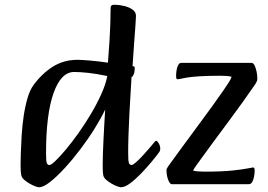

<svg xmlns="http://www.w3.org/2000/svg" viewBox="-20 -776 1131 809"><path d="M144.5 13Q139.5 13 128.3 8.9Q117.1 4.8 104.7 -2.4Q92.2 -9.6 82.4 -18.1Q72.7 -26.5 70.4 -35.1Q66.7 -47.8 66.7 -78.1Q66.7 -96.8 67.7 -130.4Q68.7 -163.9 71.2 -204.7Q73.7 -245.5 79.7 -286.4Q85.7 -327.3 95.7 -361.7Q105.7 -396 120.7 -417Q157.4 -466.7 203 -495.3Q248.7 -524 306.7 -524Q323 -524 358.6 -520.9Q394.2 -517.9 434.8 -512Q439.1 -564.9 441.4 -604.2Q443.7 -643.4 444.9 -676.6Q446.1 -709.7 446.1 -742.1Q446.1 -749.2 449.4 -752.6Q452.8 -756 462.5 -756Q482.4 -756 503.5 -750.8Q524.6 -745.7 538.7 -735.4Q552.9 -725 552.9 -709.2Q552.9 -704.5 552 -690.2Q551.2 -676 549.7 -655.1Q548.2 -634.2 546.2 -608.5Q544.2 -582.8 542.4 -554.2Q540.5 -525.6 538.5 -496.7H542.5Q545.1 -496.7 546.4 -494.9Q547.7 -493.1 547.7 -487.5Q547.7 -472.4 543.1 -462Q538.5 -451.7 534.2 -451.7Q534.2 -448.7 532.8 -426.2Q531.5 -403.7 529.3 -368Q527.1 -332.4 524.9 -290.6Q522.7 -248.8 521.4 -206.9Q520 -165.1 520 -131.3Q520 -97.5 523.2 -89.2Q526.4 -80.9 534.5 -80.9Q540.2 -80.9 553 -92.2Q565.8 -103.4 581.2 -120Q596.6 -136.5 609.7 -152.1Q622.8 -167.6 629.3 -175.4Q632.8 -179.3 634.2 -181Q635.5 -182.7 638.5 -182.7Q642.4 -182.7 648.8 -172.1Q655.2 -161.5 655.2 -150Q655.2 -145 654 -141.3Q652.7 -137.6 649.8 -133.8Q639.3 -119 619.1 -94.7Q598.9 -70.4 575 -45.5Q551 -20.5 528.5 -3.8Q506.1 13 489.8 13Q484.8 13 473.6 8.9Q462.4 4.8 449.9 -2.4Q437.5 -9.6 427.7 -18.1Q418 -26.5 415.7 -35.1Q414 -42 413.3 -52.5Q412.7 -63 412.7 -78.1Q412.7 -97 413.5 -126Q414.4 -155 416.1 -188.3Q417.7 -221.6 419.6 -254.6Q421.5 -287.6 423.2 -314.5Q406.5 -278.9 379.1 -234.9Q351.8 -190.9 318.8 -147.4Q285.9 -103.8 252.5 -67.5Q219.1 -31.3 190.8 -9.1Q162.5 13 144.5 13ZM188.5 -80.6Q195.3 -80.6 213.7 -98.2Q232.2 -115.8 257.4 -145.9Q282.6 -175.9 309.9 -214.2Q337.2 -252.5 362.4 -294.7Q387.5 -336.9 406.4 -378.5Q425.3 -420.1 432.2 -455.7Q385.3 -465.5 350.9 -469.1Q316.6 -472.7 292.5 -472.7Q237 -472.7 205.5 -383.3Q174 -294 174 -130.7Q174 -97.2 177.2 -88.9Q180.4 -80.6 188.5 -80.6ZM703.8 0Q698.1 0 692.7 -9.4Q687.4 -18.8 684.4 -32.1Q681.4 -45.4 681.4 -58.8Q681.4 -64.5 687.5 -73.4Q693.7 -82.3 700 -90.9Q723.8 -123.5 753.6 -164.4Q783.5 -205.4 815.2 -248Q846.9 -290.5 875.2 -329.8Q903.5 -369.1 924.5 -399.5Q937.9 -418.8 945.8 -431.8Q953.8 -444.8 955.9 -452.5Q946.9 -454.9 936 -455.9Q925.1 -456.8 909.5 -456.8Q855.7 -456.8 821.6 -454.6Q787.4 -452.4 768.9 -449.4Q750.3 -446.3 741.4 -444.1Q732.4 -442 729.4 -442Q725.4 -442 723.7 -444.5Q722 -447.1 722 -456.6Q722 -467.4 724 -480.2Q726 -493.1 731 -502Q736 -511 742.8 -511H1040.6Q1047.3 -511 1052.5 -500.6Q1057.7 -490.1 1061 -474.9Q1064.3 -459.7 1064.3 -443.9Q1064.3 -437.2 1060.4 -429.6Q1056.5 -422.1 1048.5 -411.1Q1030.2 -384.1 1002.8 -346Q975.4 -308 944.2 -265.8Q913 -223.6 882.1 -182Q851.2 -140.5 826 -105.2Q815.8 -91.1 807.3 -79.3Q798.9 -67.5 793.3 -57.2Q803 -54.7 814.4 -53.8Q825.8 -52.8 839.9 -52.8Q914.2 -52.8 958.2 -57.4Q1002.3 -62 1022.8 -66.2Q1043.3 -70.4 1045.6 -70.4Q1049.9 -70.4 1051.4 -67.5Q1053 -64.6 1053 -55.8Q1053 -46 1050.6 -32.7Q1048.3 -19.3 1043 -9.7Q1037.6 0 1028.7 0Z"/></svg>

Font: Briem Hand Thin
Style: Regular
Weight: 100
Designer: Gunnlaugur SE Briem, Eben Sorkin
Foundry: Sorkin Type Co.
Version: Version 1.003